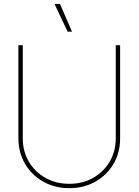

<svg xmlns="http://www.w3.org/2000/svg" viewBox="-20 -960 713 988"><path d="M336.4 8.3Q262.2 8.3 202.9 -25.1Q143.6 -58.6 109.1 -116.7Q74.7 -174.8 74.7 -248.5V-727.5H97.2V-248.5Q97.2 -181.2 128.4 -128.2Q159.7 -75.2 213.9 -44.7Q268.1 -14.2 336.4 -14.2Q405.3 -14.2 459.2 -44.7Q513.2 -75.2 544.4 -128.2Q575.7 -181.2 575.7 -248.5V-727.5H598.1V-248.5Q598.1 -174.3 564 -116.5Q529.8 -58.6 470.5 -25.1Q411.1 8.3 336.4 8.3ZM328.1 -796.9 260.3 -939.9H288.6L350.6 -796.9Z"/></svg>

Font: Inter 28pt Thin
Style: Regular
Weight: 250
Designer: Rasmus Andersson
Foundry: rsms
Version: Version 4.001;git-66647c0bb